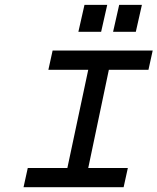

<svg xmlns="http://www.w3.org/2000/svg" viewBox="-20 -780 656 800"><path d="M199.2 -569.3H616.2L598.6 -489.3H433.6L347.7 -80.1H512.7L495.1 0H78.1L95.7 -80.1H260.7L347.7 -489.3H181.6ZM306.6 -647.5 332 -759.8H426.8L401.4 -647.5ZM451.2 -647.5 476.6 -759.8H571.3L545.9 -647.5Z"/></svg>

Font: Thabit-Bold-Oblique
Style: Bold Oblique
Weight: 700
Designer: Regenerated by Nadim Shaikli
Foundry: MAK Alagha
Version: 0.01